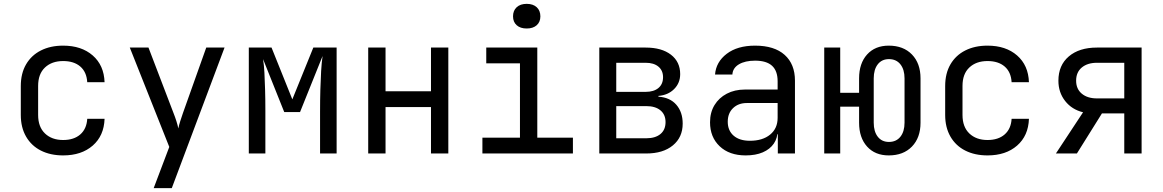

<svg xmlns="http://www.w3.org/2000/svg" viewBox="-20 -797 6040 997"><path d="M308 10Q242 10 192.5 -15Q143 -40 115.5 -87.5Q88 -135 88 -200V-350Q88 -416 115.5 -463Q143 -510 192.5 -535Q242 -560 308 -560Q403 -560 461.5 -509Q520 -458 523 -370H433Q430 -423 397 -451.5Q364 -480 308 -480Q249 -480 213.5 -446.5Q178 -413 178 -351V-200Q178 -138 213.5 -104Q249 -70 308 -70Q364 -70 397 -99Q430 -128 433 -180H523Q520 -92 461.5 -41Q403 10 308 10Z M778 180 859 -34 654 -550H751L881 -210Q889 -190 896 -168Q903 -146 906 -130Q909 -146 916 -168Q923 -190 930 -210L1051 -550H1146L872 180Z M1272 0V-550H1390L1498 -281L1607 -550H1728V0H1642V-85Q1642 -156 1642 -217.5Q1642 -279 1643.5 -331.5Q1645 -384 1647.5 -427.5Q1650 -471 1655 -506L1538 -215H1456L1346 -490Q1351 -459 1353 -420Q1355 -381 1356.5 -332Q1358 -283 1358 -221.5Q1358 -160 1358 -85V0Z M1892 0V-550H1982V-323H2218V-550H2308V0H2218V-241H1982V0Z M2485 0V-82H2680V-468H2505V-550H2770V-82H2955V0ZM2715 -649Q2682 -649 2663 -666Q2644 -683 2644 -712Q2644 -742 2663 -759.5Q2682 -777 2715 -777Q2748 -777 2767 -759.5Q2786 -742 2786 -712Q2786 -683 2767 -666Q2748 -649 2715 -649Z M3092 0V-550H3333Q3416 -550 3464 -513Q3512 -476 3512 -412Q3512 -366 3480.5 -334.5Q3449 -303 3399 -299V-295Q3459 -291 3492 -253Q3525 -215 3525 -155Q3525 -84 3474 -42Q3423 0 3336 0ZM3180 -79H3336Q3383 -79 3409.5 -101Q3436 -123 3436 -163Q3436 -202 3409.5 -224Q3383 -246 3336 -246H3180ZM3180 -320H3333Q3375 -320 3399 -340Q3423 -360 3423 -396Q3423 -431 3399 -451Q3375 -471 3333 -471H3180Z M3852 10Q3767 10 3717 -37.5Q3667 -85 3667 -162Q3667 -213 3690 -251Q3713 -289 3754 -310.5Q3795 -332 3848 -332H4018V-375Q4018 -429 3989 -455.5Q3960 -482 3901 -482Q3849 -482 3817 -463Q3785 -444 3783 -410H3693Q3698 -475 3753.5 -517.5Q3809 -560 3901 -560Q4001 -560 4054.5 -512Q4108 -464 4108 -378V0H4019V-100H4004L4018 -120Q4018 -80 3998 -51Q3978 -22 3941 -6Q3904 10 3852 10ZM3874 -66Q3940 -66 3979 -98Q4018 -130 4018 -185V-262H3858Q3814 -262 3786.5 -235.5Q3759 -209 3759 -165Q3759 -119 3789.5 -92.5Q3820 -66 3874 -66Z M4595 10Q4524 10 4482.5 -36Q4441 -82 4441 -160V-243H4343V0H4260V-550H4343V-315H4441V-390Q4441 -468 4482.5 -514Q4524 -560 4595 -560Q4671 -560 4715.5 -514Q4760 -468 4760 -390V-160Q4760 -82 4715.5 -36Q4671 10 4595 10ZM4596 -60Q4634 -60 4655.5 -87Q4677 -114 4677 -160V-390Q4677 -436 4655.5 -463Q4634 -490 4596 -490Q4559 -490 4538 -463Q4517 -436 4517 -390V-160Q4517 -114 4538 -87Q4559 -60 4596 -60Z M5108 10Q5042 10 4992.5 -15Q4943 -40 4915.5 -87.5Q4888 -135 4888 -200V-350Q4888 -416 4915.5 -463Q4943 -510 4992.5 -535Q5042 -560 5108 -560Q5203 -560 5261.5 -509Q5320 -458 5323 -370H5233Q5230 -423 5197 -451.5Q5164 -480 5108 -480Q5049 -480 5013.5 -446.5Q4978 -413 4978 -351V-200Q4978 -138 5013.5 -104Q5049 -70 5108 -70Q5164 -70 5197 -99Q5230 -128 5233 -180H5323Q5320 -92 5261.5 -41Q5203 10 5108 10Z M5463 0 5604 -214Q5546 -228 5511 -272.5Q5476 -317 5476 -378Q5476 -458 5530 -504Q5584 -550 5676 -550H5908V0H5818V-208H5702L5572 0ZM5676 -286H5818V-471H5676Q5627 -471 5597.5 -446.5Q5568 -422 5568 -378Q5568 -335 5597.5 -310.5Q5627 -286 5676 -286Z"/></svg>

Font: JetBrains Mono
Style: Regular
Weight: 400
Monospace: yes
Designer: Philipp Nurullin, Konstantin Bulenkov
Foundry: JetBrains
Version: Version 2.305